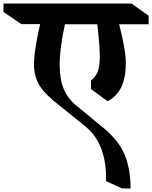

<svg xmlns="http://www.w3.org/2000/svg" viewBox="-106 -806 865 1091"><path d="M571 -668Q609 -522 609 -447Q609 -282 505 -231L411 -300V-348Q439 -371 450 -401.5Q461 -432 461 -488Q461 -544 447 -668H263Q233 -531 233 -438Q233 -356 256.5 -299.5Q280 -243 334 -201L465 -93Q564 -16 600 67.5Q636 151 636 265H588L496 223Q500 125 471 43.5Q442 -38 375 -91L231 -207Q150 -269 118.5 -320.5Q87 -372 87 -440Q87 -517 122 -669H15L-86 -738V-786H641L738 -717L739 -668Z"/></svg>

Font: Inknut Antiqua SemiBold
Style: Regular
Weight: 600
Designer: Claus Eggers Sørensen
Foundry: Claus Eggers Sørensen
Version: Version 1.003; ttfautohint (v1.8.2) -l 8 -r 50 -G 200 -x 14 